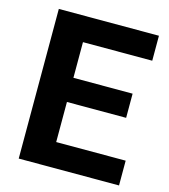

<svg xmlns="http://www.w3.org/2000/svg" viewBox="-107 -796 776 881"><g transform="rotate(15 281.0 -355.5)"><path d="M491.2 -422.9H210V-592.3H539.1V-710.9H63.5V0H540V-117.7H210V-308.1H491.2Z"/></g></svg>

Font: Roboto
Style: Bold
Weight: 700
Designer: Google
Version: Version 2.137; 2017